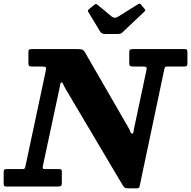

<svg xmlns="http://www.w3.org/2000/svg" viewBox="-65 -1018 1043 1048"><path d="M482.5 -844.5Q486.5 -838.5 492.5 -835.5Q498.5 -832.5 511 -832.5H577Q588.5 -832.5 593.8 -834.8Q599 -837 605 -843L720.5 -952Q728 -958.5 728 -961.8Q728 -965 723 -971L706.5 -990.5Q702 -996.5 698.8 -997.8Q695.5 -999 687.5 -994.5L582 -928.5Q569.5 -921 560.8 -921.2Q552 -921.5 543 -929L469 -990.5Q462.5 -995.5 459.8 -996.2Q457 -997 449 -991L422 -969Q415.5 -964 414.8 -960.5Q414 -957 417.5 -951.5ZM161.5 -655Q181.5 -655 184.8 -650.8Q188 -646.5 184.5 -630L74 -111.5Q71.5 -100.5 69 -97.8Q66.5 -95 52.5 -95H-28Q-40 -95 -42.5 -91Q-45 -87 -45 -75V-15Q-45 -5.5 -42 -2.8Q-39 0 -30 0H252Q264 0 268.2 -3.2Q272.5 -6.5 272.5 -19V-81.5Q272.5 -91.5 268 -93.2Q263.5 -95 254.5 -95H185.5Q171.5 -95 169.2 -97.8Q167 -100.5 169 -112L259 -532.5Q263 -549.5 264.2 -558.8Q265.5 -568 271 -568Q276.5 -568 280.2 -558Q284 -548 292.5 -533.5L606.5 -4Q611.5 3.5 617 6.8Q622.5 10 635 10H680Q690.5 10 693.5 6.5Q696.5 3 698 -5.5L831.5 -638.5Q834 -650.5 837 -652.8Q840 -655 854 -655H940Q952 -655 955 -658.5Q958 -662 958 -673.5V-732.5Q958 -743.5 955.2 -746.8Q952.5 -750 941.5 -750H660Q648 -750 644.2 -747Q640.5 -744 640.5 -732V-676.5Q640.5 -663 644 -659Q647.5 -655 661 -655H714Q728.5 -655 732.8 -651.5Q737 -648 734.5 -636L668 -322.5Q664.5 -305.5 663.2 -297Q662 -288.5 656 -288.5Q650 -288.5 646.5 -299.2Q643 -310 635 -323L399 -732Q392.5 -743.5 384.8 -746.8Q377 -750 358 -750H109.5Q98 -750 94 -747.2Q90 -744.5 90 -733V-674Q90 -661 94 -658Q98 -655 111.5 -655Z"/></svg>

Font: Besley
Style: Bold Italic
Weight: 700
Italic angle: -13°
Designer: Owen Earl
Foundry: indestructible type*
Version: Version 2.001